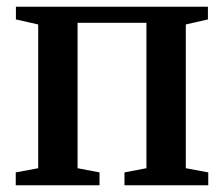

<svg xmlns="http://www.w3.org/2000/svg" viewBox="-20 -553 669 573"><path d="M27 0V-38.5L94 -51V-480L27.5 -495V-533H600.5V-495L534.5 -480V-51L601.5 -38.5V0H351.5V-38.5L417 -51V-485H211.5V-51L277 -38.5V0Z"/></svg>

Font: Merriweather 72pt SemiBold
Style: Regular
Weight: 600
Version: Version 2.100